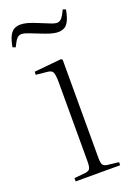

<svg xmlns="http://www.w3.org/2000/svg" viewBox="-149 -768 575 823"><g transform="rotate(-20 139.0 -356.5)"><path d="M48 0V-15L99 -20Q115 -22 120 -30.5Q125 -39 125 -65V-421Q125 -459 119 -470.5Q113 -482 92 -483L43 -488L44 -502L168 -514L174 -509V-63Q174 -39 179 -30.5Q184 -22 199 -20L251 -14V0ZM198 -627Q182 -627 163.5 -632.5Q145 -638 118 -649Q95 -658 81 -663.5Q67 -669 59 -671Q51 -673 45 -673Q33 -673 24.5 -664Q16 -655 3 -628L-10 -633Q-4 -666 5 -683Q14 -700 26.5 -706.5Q39 -713 54 -713Q69 -713 86 -708.5Q103 -704 134 -691Q170 -676 183.5 -671Q197 -666 206 -666Q216 -666 225 -674Q234 -682 248 -712L261 -707Q255 -673 245.5 -655.5Q236 -638 223.5 -632.5Q211 -627 198 -627Z"/></g></svg>

Font: Literata 60pt ExtraLight
Style: Regular
Weight: 250
Designer: Latin by Veronika Burian and Jose Scaglione. Greek by Irene Vlachou. Cyrillic by Vera Evstafieva.
Foundry: TypeTogether
Version: Version 3.103;gftools[0.9.29]